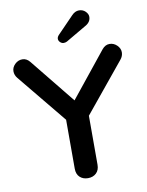

<svg xmlns="http://www.w3.org/2000/svg" viewBox="-99 -994 821 1070"><g transform="rotate(-10 311.5 -459.0)"><path d="M603 -612.8 376 -335.9V-59.1Q376 -28.3 357.9 -11.2Q339.8 5.9 311.5 5.9Q283.2 5.9 265.1 -11Q247.1 -27.8 247.1 -59.1V-335.9L20 -612.8Q4.9 -630.9 4.9 -652.8Q4.9 -674.8 22.9 -692.4Q41 -710 64.9 -710Q88.9 -710 106.9 -688L312 -434.1L516.1 -688Q534.2 -710 558.1 -710Q582 -710 600.1 -692.4Q618.2 -674.8 618.2 -652.8Q618.2 -630.9 603 -612.8ZM291 -810.1 381.8 -903.8Q400.9 -923.8 422.9 -923.8Q444.8 -923.8 459.5 -909.4Q474.1 -895 474.1 -878.9Q474.1 -847.7 439.9 -830.1L327.1 -764.2Q318.8 -759.8 308.3 -759.8Q297.9 -759.8 288.8 -768.3Q279.8 -776.9 279.8 -787.8Q279.8 -798.8 291 -810.1Z"/></g></svg>

Font: Nunito-Bold
Style: Bold
Weight: 700
Designer: Vernon Adams
Foundry: newtypography
Version: Version 3.000